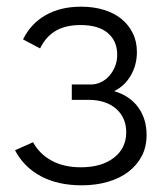

<svg xmlns="http://www.w3.org/2000/svg" viewBox="-20 -549 498 575"><path d="M225 6Q153 6 102 -21.5Q51 -49 25 -99L79 -123Q98 -88 134.5 -68Q171 -48 222 -48Q284 -48 321 -76.5Q358 -105 358 -153Q358 -196 328.5 -222.5Q299 -249 248 -250H195V-296H252Q268 -296 282.5 -303Q297 -310 307.5 -322Q318 -334 324.5 -350Q331 -366 331 -385Q331 -426 303 -450Q275 -474 221 -474Q176 -474 146.5 -456.5Q117 -439 100 -404L49 -431Q72 -478 116.5 -503.5Q161 -529 223 -529Q260 -529 291 -519.5Q322 -510 343.5 -492.5Q365 -475 377.5 -450Q390 -425 390 -393Q390 -355 372 -323.5Q354 -292 322 -276Q369 -262 394 -227.5Q419 -193 419 -145Q419 -109 404.5 -81.5Q390 -54 364.5 -34.5Q339 -15 303 -4.5Q267 6 225 6Z"/></svg>

Font: Rising Sun Light
Style: Regular
Weight: 300
Designer: Matt McInerney, Pablo Impallari, Rodrigo Fuenzalida (Raleway font), Stephen Hutchings (Greek), Cristiano Sobral (main ch
Foundry: The Rising Sun Project Authors
Version: Version 4.327; ttfautohint (v1.8.4.7-5d5b-dirty)